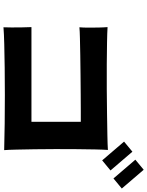

<svg xmlns="http://www.w3.org/2000/svg" viewBox="109 -1028 847 1105"><g transform="rotate(90 532.5 -475.5)"><path d="M137 -72Q138 -89 138 -119Q138 -149 137.5 -180.5Q137 -212 136 -233H681V-517Q663 -517 621.5 -517Q580 -517 525.5 -516.5Q471 -516 411.5 -515.5Q352 -515 297 -514Q242 -513 199.5 -512Q157 -511 137 -509Q139 -531 139 -560Q139 -589 138.5 -618.5Q138 -648 136 -671Q168 -669 224 -668Q280 -667 349.5 -666.5Q419 -666 493 -666.5Q567 -667 635.5 -668Q704 -669 758.5 -670Q813 -671 843 -673Q841 -647 840 -600Q839 -553 838.5 -494Q838 -435 838 -372.5Q838 -310 839 -251.5Q840 -193 841 -147Q842 -101 844 -76Q772 -78 690.5 -79Q609 -80 527 -80Q445 -80 370 -79Q295 -78 234.5 -76.5Q174 -75 137 -72ZM903 -640 795 -766 853 -814 961 -688ZM1007 -705 899 -831 957 -879 1065 -753Z"/></g></svg>

Font: Zen Kaku Gothic Antique Black
Style: Regular
Weight: 900
Designer: Yoshimichi Ohira
Foundry: Positype
Version: Version 1.001